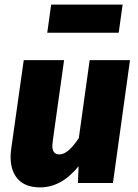

<svg xmlns="http://www.w3.org/2000/svg" viewBox="-20 -794 598 833"><path d="M26 -113Q26 -132 29 -151L83 -533H258L209 -183Q207 -167 207 -161Q207 -124 238 -124Q275 -124 322 -195L369 -533H544L470 0H318L321 -73Q247 19 154 19Q91 19 58.5 -16Q26 -51 26 -113ZM185 -652 202 -774H512L495 -652Z"/></svg>

Font: Trujillo ExtraBold
Style: Italic
Weight: 800
Italic angle: -8°
Designer: Fira Sans original fonts by bBox Type GmbH, Carrois Corporate GbR, & Edenspiekermann AG / Changes by Cristiano Sobral
Foundry: Fira Sans original fonts by bBox Type GmbH, Carrois Corporate GbR, & Edenspiekermann AG / Changes by Cristiano Sobral
Version: Version 4.301;July 28, 2020;FontCreator 13.0.0.2655 64-bit